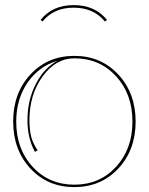

<svg xmlns="http://www.w3.org/2000/svg" viewBox="-20 -746 595 768"><path d="M274.9 -715.3Q194.8 -715.3 150.4 -660.2L142.1 -666Q189.5 -725.6 274.9 -725.6Q360.4 -725.6 408.2 -666L399.4 -660.2Q354 -715.3 274.9 -715.3ZM32.7 -259.8Q32.7 -374 101.8 -448.2Q170.9 -522.5 277.3 -522.5Q383.8 -522.5 453.1 -448Q522.5 -373.5 522.5 -259.8Q522.5 -146 453.1 -71.8Q383.8 2.4 277.3 2.4Q170.9 2.4 101.8 -71.8Q32.7 -146 32.7 -259.8ZM277.3 -512.7Q203.1 -512.7 150.4 -440.2Q97.7 -367.7 97.7 -265.1Q97.7 -230.5 104 -202.1Q109.9 -175.8 130.4 -144.5L119.6 -138.7Q89.8 -193.8 89.8 -265.1Q89.8 -345.2 123.3 -410.2Q156.7 -475.1 210 -502.9Q135.3 -481 90.1 -415.3Q44.9 -349.6 44.9 -259.8Q44.9 -149.9 110.6 -78.6Q176.3 -7.3 277.3 -7.3Q378.4 -7.3 444.1 -78.6Q509.8 -149.9 509.8 -259.8Q509.8 -369.6 444.1 -441.2Q378.4 -512.7 277.3 -512.7Z"/></svg>

Font: ZnikomitNo25
Style: Regular
Weight: 100
Designer: gluk
Foundry: gluk
Version: Version 0.56